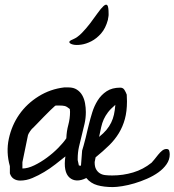

<svg xmlns="http://www.w3.org/2000/svg" viewBox="-20 -758 733 807"><path d="M21.5 -29.3Q21.5 -32.2 21.5 -43.9Q21.5 -55.7 21.5 -59.6Q4.9 -118.2 17.1 -174.8Q29.3 -231.4 61 -276.9Q92.8 -322.3 142.1 -353Q191.4 -383.8 250 -390.6H267.6Q289.1 -390.6 303.2 -381.3Q317.4 -372.1 325.7 -357.4Q334 -342.8 337.4 -324.2Q340.8 -305.7 340.8 -287.1Q340.8 -261.7 335.4 -237.8Q330.1 -213.9 323.7 -189.5Q317.4 -165 312 -141.1Q306.6 -117.2 306.6 -90.8V-85Q307.6 -83 309.1 -73.7Q310.5 -64.5 311.5 -62.5Q312.5 -62.5 314.9 -62Q317.4 -61.5 320.3 -61.5L325.2 -125Q327.1 -130.9 331.5 -146.5Q335.9 -162.1 340.3 -179.7Q344.7 -197.3 348.1 -212.9Q351.6 -228.5 353.5 -234.4Q359.4 -258.8 367.7 -285.6Q376 -312.5 390.6 -335.9Q405.3 -359.4 428.2 -374.5Q451.2 -389.6 485.4 -389.6Q497.1 -389.6 502.9 -380.4Q508.8 -371.1 512.7 -360.4Q512.7 -356.4 513.2 -346.2Q513.7 -335.9 513.7 -332Q513.7 -290 504.9 -257.8Q496.1 -225.6 479.5 -198.2Q462.9 -170.9 438.5 -147Q414.1 -123 381.8 -96.7Q381.8 -93.8 379.9 -86.9Q377.9 -80.1 377.9 -77.1V-75.2Q377.9 -57.6 383.8 -46.9Q389.6 -36.1 399.4 -29.8Q409.2 -23.4 422.4 -22Q435.5 -20.5 452.1 -20.5Q497.1 -20.5 539.6 -33.2Q582 -45.9 617.2 -74.2Q622.1 -79.1 629.4 -88.4Q636.7 -97.7 644.5 -107.4Q652.3 -117.2 661.1 -124.5Q669.9 -131.8 679.7 -131.8Q689.5 -131.8 691.4 -124Q693.4 -116.2 693.4 -109.4Q693.4 -86.9 680.2 -67.9Q667 -48.8 646 -33.7Q625 -18.6 598.1 -6.8Q571.3 4.9 544.9 12.7Q518.6 20.5 494.1 24.4Q469.7 28.3 454.1 28.3Q417 28.3 389.2 20.5Q361.3 12.7 342.8 -9.8Q321.3 1 303.2 0.5Q285.2 0 272 -11.7Q258.8 -23.4 254.4 -45.9Q250 -68.4 254.9 -100.6Q235.4 -85 212.9 -67.4Q190.4 -49.8 166 -35.2Q141.6 -20.5 116.2 -9.8Q90.8 1 64.5 1Q49.8 1 38.1 -6.3Q26.4 -13.7 21.5 -29.3ZM74.2 -49.8Q96.7 -49.8 124 -63Q151.4 -76.2 177.7 -95.7Q204.1 -115.2 225.6 -137.2Q247.1 -159.2 258.8 -176.8Q259.8 -206.1 267.1 -232.9Q274.4 -259.8 274.4 -288.1Q274.4 -290 273.9 -293.9Q273.4 -297.9 273.4 -299.8Q260.7 -310.5 252 -312.5Q243.2 -314.5 228.5 -314.5Q226.6 -314.5 220.2 -314.5Q213.9 -314.5 211.9 -313.5Q206.1 -308.6 192.4 -295.4Q178.7 -282.2 163.6 -266.6Q148.4 -251 135.3 -237.3Q122.1 -223.6 117.2 -218.8Q116.2 -218.8 113.3 -215.3Q110.4 -211.9 106.9 -207Q103.5 -202.1 101.1 -197.8Q98.6 -193.4 97.7 -190.4L74.2 -76.2ZM464.8 -317.4Q444.3 -299.8 433.6 -285.6Q422.9 -271.5 416 -256.3Q409.2 -241.2 405.3 -223.6Q401.4 -206.1 396.5 -182.6Q415 -197.3 427.2 -211.9Q439.5 -226.6 447.3 -242.7Q455.1 -258.8 459 -276.4Q462.9 -293.9 464.8 -317.4ZM436.5 -699.2Q436.5 -698.2 436.5 -694.3Q436.5 -690.4 435.5 -686.5Q434.6 -682.6 434.1 -679.2Q433.6 -675.8 433.6 -674.8Q423.8 -638.7 404.8 -617.2Q385.7 -595.7 363.8 -584.5Q341.8 -573.2 320.8 -570.3Q299.8 -567.4 286.6 -570.8Q273.4 -574.2 271.5 -580.1Q269.5 -585.9 287.1 -592.8Q305.7 -600.6 324.2 -619.6Q342.8 -638.7 359.4 -660.6Q376 -682.6 390.1 -702.6Q404.3 -722.7 415 -732.4Q425.8 -742.2 431.2 -735.8Q436.5 -729.5 436.5 -699.2Z"/></svg>

Font: Cedarville Cursive
Style: Regular
Weight: 400
Designer: Kimberly Geswein
Foundry: Kimberly Geswein
Version: Version 1.001 2010